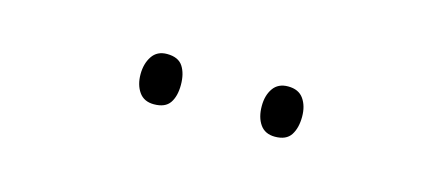

<svg xmlns="http://www.w3.org/2000/svg" viewBox="-24 -804 606 262"><g transform="rotate(15 279.0 -673.5)"><path d="M164 -673Q164 -688 171 -698.5Q178 -709 192 -709Q208 -709 214.5 -699Q221 -689 221 -673Q221 -657 214.5 -647.5Q208 -638 192 -638Q178 -638 171 -648Q164 -658 164 -673ZM335 -674Q335 -689 342 -699Q349 -709 363 -709Q378 -709 385 -699Q392 -689 392 -674Q392 -658 385.5 -648Q379 -638 363 -638Q349 -638 342 -648Q335 -658 335 -674Z"/></g></svg>

Font: Noto Sans Lao Looped SemiCondensed ExtraLight
Style: Regular
Weight: 200
Width: 4
Designer: Mark Frömberg, Ben Mitchell
Foundry: The Fontpad Ltd
Version: Version 1.002; ttfautohint (v1.8.4.7-5d5b)